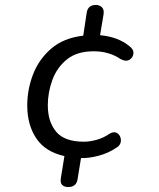

<svg xmlns="http://www.w3.org/2000/svg" viewBox="-20 -633 640 775"><path d="M255 122Q240 122 231 113.5Q222 105 226 84L240 -3Q163 -20 126.5 -74.5Q90 -129 90 -207Q90 -272 113.5 -333Q137 -394 187 -437Q237 -480 316 -489L330 -582Q335 -613 367 -613Q381 -613 391 -604Q401 -595 398 -575L384 -491Q457 -484 502 -447Q520 -434 518.5 -417Q517 -400 502 -391.5Q487 -383 466 -395Q420 -426 358 -426Q291 -426 250.5 -393.5Q210 -361 191.5 -310.5Q173 -260 173 -208Q173 -142 206.5 -101.5Q240 -61 319 -61Q342 -61 369.5 -68.5Q397 -76 422 -93Q437 -102 448 -98Q459 -94 464.5 -82.5Q470 -71 467 -58Q464 -45 450 -37Q418 -15 378.5 -4.5Q339 6 307 5L293 91Q288 122 255 122Z"/></svg>

Font: Nunito
Style: Italic
Weight: 400
Italic angle: -9°
Designer: Vernon Adams
Foundry: Vernon Adams
Version: Version 3.601; ttfautohint (v1.8.2.53-6de2)